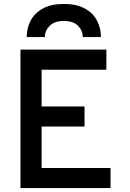

<svg xmlns="http://www.w3.org/2000/svg" viewBox="-20 -951 656 971"><path d="M83.5 0V-700H518V-598.5H190.5V-412.5H407.5V-311H190.5V-101.5H539V0ZM115 -763.5Q115 -808.5 135 -846.8Q155 -885 196.8 -908Q238.5 -931 303 -931Q368 -931 409.5 -907.8Q451 -884.5 470.8 -846.2Q490.5 -808 490.5 -763.5H398.5Q398.5 -796.5 374.5 -820.8Q350.5 -845 303 -845Q256 -845 231.5 -820.8Q207 -796.5 207 -763.5Z"/></svg>

Font: Overpass Mono SemiBold
Style: Regular
Weight: 600
Monospace: yes
Designer: Delve Withrington, Dave Bailey
Foundry: Delve Fonts LLC
Version: Version 4.000